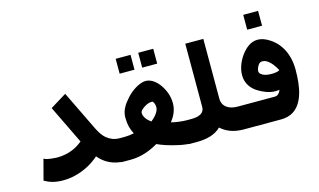

<svg xmlns="http://www.w3.org/2000/svg" viewBox="-95 -1093 2322 1398"><g transform="rotate(-15 1066.0 -394.5)"><path d="M708 0V-172C667 -172 638 -185 614 -204C586 -225 568 -256 551 -290L407 -587L285 -512L425 -223C378 -184 316 -154 230 -154C221 -154 212 -155 202 -156C179 -158 147 -162 132 -172L91 -17C130 5 170 18 230 18C260 18 288 15 314 9C392 -9 455 -44 506 -89C551 -35 613 0 708 0Z M961 -230C942 -244 929 -257 921 -270C913 -283 909 -295 909 -307C909 -314 912 -322 919 -329C937 -347 968 -368 1002 -368C1004 -368 1008 -367 1010 -364C1017 -354 1023 -340 1023 -323C1023 -307 1017 -292 1006 -276C995 -260 980 -245 961 -230ZM1097 -187C1123 -221 1147 -264 1147 -318C1147 -378 1124 -427 1098 -463C1076 -493 1040 -526 995 -526C983 -526 969 -523 954 -517C899 -495 857 -455 823 -410C803 -384 785 -348 785 -306C785 -254 796 -215 815 -180C792 -175 768 -172 745 -172H674V0H745C826 0 896 -29 953 -62C973 -53 994 -44 1017 -37C1075 -19 1145 0 1217 0V-172C1177 -172 1133 -178 1097 -187ZM940 -626V-738H828V-626ZM1111 -626V-738H998V-626Z M1243 -172H1183V0H1243C1323 0 1384 -19 1425 -60C1465 -24 1519 0 1595 0H1623V-172H1595C1532 -172 1482 -201 1482 -263V-713H1346V-238C1346 -184 1297 -172 1243 -172Z M1958 -350C1946 -342 1922 -338 1900 -338C1870 -338 1847 -342 1831 -351C1815 -360 1807 -370 1807 -381C1807 -388 1808 -396 1811 -403C1819 -421 1828 -444 1853 -444C1864 -444 1875 -442 1885 -436C1918 -416 1939 -385 1958 -350ZM1876 -172H1589V0H1876C1913 0 1945 -8 1970 -24C2050 -75 2073 -190 2073 -323C2073 -444 2022 -530 1948 -576C1923 -592 1894 -605 1859 -605C1807 -605 1766 -566 1741 -533C1713 -496 1686 -443 1686 -383C1686 -317 1725 -274 1767 -249C1801 -229 1843 -209 1893 -209C1903 -209 1912 -210 1922 -211C1913 -191 1902 -172 1876 -172ZM1920 -695V-807H1808V-695Z"/></g></svg>

Font: Iranian Sans Web
Style: Bold
Weight: 700
Designer: Hooman Mehr, Hadi Navid in Neviseh Pardaz Co. Ltd. (http://nevisa.com)
Foundry: http://font-store.ir
Version: 5.0.2 build 3/9/1393